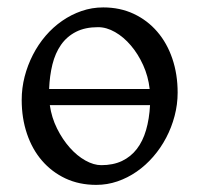

<svg xmlns="http://www.w3.org/2000/svg" viewBox="-20 -489 543 523"><path d="M255.9 -39.1Q288.1 -39.1 312.3 -50.5Q336.4 -62 352.8 -83.3Q369.1 -104.5 377.9 -134.8Q386.7 -165 388.7 -202.6H115.7Q120.6 -168.5 135.5 -138.7Q150.4 -108.9 170.2 -86.7Q189.9 -64.5 212.6 -51.8Q235.4 -39.1 255.9 -39.1ZM247.1 -415Q211.9 -415 187 -402.3Q162.1 -389.6 146.2 -366.9Q130.4 -344.2 122.8 -313.5Q115.2 -282.7 113.8 -246.6H387.7Q383.8 -281.2 369.9 -311.8Q356 -342.3 336.4 -365.2Q316.9 -388.2 293.5 -401.6Q270 -415 247.1 -415ZM463.9 -236.8Q463.9 -204.6 455.6 -173.1Q447.3 -141.6 432.6 -113.8Q418 -85.9 397.5 -62.3Q377 -38.6 352.3 -21.5Q327.6 -4.4 299.8 5.1Q272 14.6 242.2 14.6Q195.8 14.6 158.4 -2.9Q121.1 -20.5 94.5 -51.3Q67.9 -82 53.5 -124.5Q39.1 -167 39.1 -216.8Q39.1 -249 47.1 -280.3Q55.2 -311.5 69.6 -339.6Q84 -367.7 104.2 -391.4Q124.5 -415 149.2 -432.1Q173.8 -449.2 202.1 -459Q230.5 -468.8 261.2 -468.8Q307.1 -468.8 344.5 -451.2Q381.8 -433.6 408.4 -402.6Q435.1 -371.6 449.5 -329.1Q463.9 -286.6 463.9 -236.8Z"/></svg>

Font: Gentium
Style: Regular
Weight: 400
Designer: J. Victor Gaultney
Version: Version 1.03; 2011; OFL 1.1 release